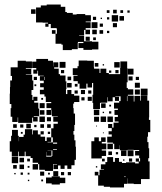

<svg xmlns="http://www.w3.org/2000/svg" viewBox="-20 -797 714 847"><path d="M60 -107H32V-128H23V-174H29V-198H33V-224H59V-198H63V-174H64V-193H84V-203H90V-227H122V-204H125V-222H147V-204H159V-218H173V-204H159V-194H179V-175H186V-191H206V-171H190V-169H213V-191H206V-231H232H216V-251H235V-260H215V-282H235V-284H209V-311H207V-290H185V-312H206V-320H185V-342H206V-347H182V-371H176V-381H156V-401H173V-412H157V-430H173V-441H156V-461H173V-463H148V-485H145V-472H127V-490H140V-497H122V-525H140V-537H192V-529H214V-504H215V-522H237V-500H219V-494H239V-470H245V-464H269V-438H273V-404H271V-382H307V-375H330V-347H307V-340H303V-320H305V-296H311V-246H308V-219H304V-203H308V-178H313V-150H315V-92H309V-68H295V-52H277V-67H265V-52H247V-67H236V-51H216V-71H232V-73H214V-43H178V-48H153V-73H148V-79H124V-100H115V-108H93V-128H89V-108H63V-128H60ZM421 -316H391V-343H388V-379H391V-406V-431H369H386V-411H366V-428H361V-406H331V-428H323V-439H304V-463H322V-466H301V-496H322V-505H327V-530H365V-529H394V-500H395V-494H419V-475H423V-494H449V-475H460V-470H485H510V-497H511V-526H541V-497H542V-468H543V-494H569V-468H543V-434H539V-409H544V-375H570V-349H573V-374H599V-353H602V-375H630V-353H638V-309V-279H637V-268H643V-214H633V-194H630V-170H635V-143H638V-99H634V-85H640V-55V-7H602V15H570V13H542V-10H541V14H527V30H465V27H438V22H413V-23H398V-39H414V-24H419V-48H439V-50H425V-72H445V-82H453V-104H479V-83H487V-100H505V-83H518V-78H536V-81H576V-76H592V-84H579V-98H593V-85H598V-99H594V-111H576V-131H594V-135H570V-136H543V-134H509V-156H508V-139H484V-163H501H478V-168H453V-194H473V-232H457V-250H475V-234H481V-256H503V-261H486V-281H500V-290H485V-312H500V-318H483V-344H506V-351H512V-372H489V-370H505V-352H487V-368H477V-350H455V-368H453V-344H424V-343H421ZM58 -259H34V-282H27V-320H30V-338H23V-384H24V-413H25V-442H33V-462H27V-500H58V-529H94V-526H121V-496H94V-493H118V-469H94V-467H122V-442H127V-400H119V-378H103H123V-356H127V-370H145V-352H131V-344H149V-318H131H153V-284H129V-281H146V-261H126V-278H122V-255H90H60V-279H58ZM269 -498H243V-524H269ZM508 -499H484V-523H508ZM414 -503H398V-519H414ZM439 -508H433V-514H439ZM263 -474H249V-488H263ZM503 -474H489V-488H503ZM471 -476H461V-486H471ZM565 -442H547V-460H565ZM294 -443H278V-459H294ZM178 -444V-458H176V-444ZM143 -444H129V-458H143ZM593 -444H579V-458H593ZM597 -410H575V-432H597ZM296 -411H276V-431H296ZM322 -415H310V-427H322ZM140 -417H132V-425H140ZM631 -376H601V-406H631ZM568 -379H544V-403H568ZM597 -380H575V-402H597ZM295 -382H277V-400H295ZM355 -382H337V-400H355ZM383 -384H369V-398H383ZM323 -384H309V-398H323ZM542 -351V-373H540V-351ZM385 -352H367V-370H385ZM353 -354H339V-368H353ZM170 -357H162V-365H170ZM177 -320H155V-342H177ZM446 -321H426V-341H446ZM470 -327H462V-335H470ZM418 -289H394V-313H418ZM176 -291H156V-311H176ZM471 -296H461V-306H471ZM439 -298H433V-304H439ZM448 -259H424V-283H448ZM478 -259H454V-283H478ZM178 -259H154V-283H178ZM417 -260H395V-282H417ZM205 -262H187V-280H205ZM116 -231H96V-251H116ZM204 -233H188V-249H204ZM174 -233H158V-249H174ZM54 -233H38V-249H54ZM83 -234H69V-248H83ZM141 -236H131V-246H141ZM408 -239H404V-243H408ZM473 -204H459V-218H473ZM201 -206H191V-216H201ZM80 -207H72V-215H80ZM438 -209H434V-213H438ZM429 -98H383V-128V-174H396V-191H416V-174H426V-191H446V-171H429V-164H449V-138H429V-133H448V-109H429ZM214 -163H232V-168H214V-136H231V-139H214ZM478 -139H454V-163H478ZM569 -108H543V-134H569ZM207 -110H185V-127H184V-106H208V-109H211V-133H190V-132H207ZM538 -109H514V-133H538ZM474 -113H458V-129H474ZM501 -116H491V-126H501ZM60 -77H32V-105H60ZM86 -81H66V-101H86ZM563 -84H549V-98H563ZM112 -85H100V-97H112ZM442 -85H430V-97H442ZM529 -88H523V-94H529ZM148 -49H124V-73H148ZM86 -51H66V-71H86ZM54 -53H38V-69H54ZM110 -57H102V-65H110ZM409 -58H403V-64H409ZM237 -20H215V-42H237ZM175 -22H157V-40H175ZM263 -24H249V-38H263ZM293 -24H279V-38H293ZM81 -26H71V-36H81ZM110 -27H102V-35H110ZM200 -27H192V-35H200ZM49 -28H43V-34H49ZM244 17H208V12H183V-14H208V-19H244ZM527 -16H535V-18H527ZM268 11H244V-13H268ZM170 3H162V-5H170ZM109 2H103V-4H109ZM297 -576H257V-600H251V-604H225V-648H231V-669H230V-688V-673H204V-691H194V-679H180V-693H192V-697H168V-698H139V-728V-764H160V-773H186V-777H248V-767H268V-744H275V-740H301V-733H318V-735H356V-730H381V-702H358V-699H380V-673H358V-666H377V-646H357V-665H351V-642H329V-640H351V-615H386V-613H414V-579H386V-577H348V-585H326V-607H348V-612H324V-609H323V-580H297ZM137 -736H117V-756H137ZM495 -738H479V-754H495ZM523 -740H511V-752H523ZM463 -740H451V-752H463ZM552 -741H542V-751H552ZM501 -702H473V-730H501ZM527 -706H507V-726H527ZM404 -709H390V-723H404ZM462 -711H452V-721H462ZM430 -713H424V-719H430ZM410 -673H384V-699H410ZM496 -677H478V-695H496ZM434 -679H420V-693H434ZM407 -646H387V-666H407ZM435 -648H419V-664H435ZM225 -648H209V-664H225ZM462 -651H452V-661H462ZM376 -617H358V-635H376ZM403 -620H391V-632H403Z"/></svg>

Font: Rubik Storm
Style: Regular
Weight: 400
Designer: Hubert and Fischer, NaN
Foundry: Hubert and Fischer, NaN
Version: Version 2.201